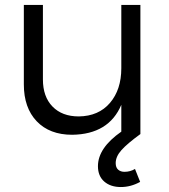

<svg xmlns="http://www.w3.org/2000/svg" viewBox="-20 -546 687 782"><path d="M451.2 118.2Q451.2 136.2 461.2 145Q471.2 153.8 486.8 153.8Q510.7 153.8 529.8 142.1L550.8 194.8Q512.7 215.8 472.2 215.8Q430.2 215.8 404.5 193.4Q378.9 170.9 378.9 130.9Q378.9 56.6 474.1 -9.8V-119.1Q423.3 1 273.9 2.9Q182.1 2.9 129.6 -52Q77.1 -106.9 77.1 -202.1V-525.9H154.8V-222.2Q154.8 -152.3 193.8 -112.1Q232.9 -71.8 300.8 -71.8Q381.8 -72.8 428 -127Q474.1 -181.2 474.1 -268.1V-525.9H551.8V0Q498 39.1 474.6 65.4Q451.2 91.8 451.2 118.2Z"/></svg>

Font: Argentum Sans Light
Style: Regular
Weight: 300
Designer: Julieta Ulanovsky (Modified by Cristiano Sobral)
Foundry: Julieta Ulanovsky
Version: Version 1.000; ttfautohint (v1.5.65-e2d9)